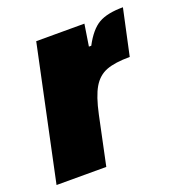

<svg xmlns="http://www.w3.org/2000/svg" viewBox="-111 -604 644 689"><g transform="rotate(-20 211.0 -259.0)"><path d="M98 -510H282L269 -427H278Q306 -480 339 -499Q372 -518 432 -518L394 -342Q337 -342 304.5 -329.5Q272 -317 252.5 -284Q233 -251 219 -185L180 0H-10Z"/></g></svg>

Font: Saira Semi Condensed Black
Style: Italic
Weight: 900
Width: 4
Italic angle: -12°
Designer: Hector Gatti with collaboration of the Omnibus-Type team
Foundry: Omnibus-Type
Version: Version 1.001; ttfautohint (v1.8)